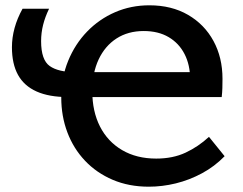

<svg xmlns="http://www.w3.org/2000/svg" viewBox="-20 -691 918 724"><path d="M541 13Q466 13 405 -13Q344 -39 300.5 -85Q257 -131 234 -192Q211 -253 211 -323Q211 -398 237 -461.5Q263 -525 308.5 -572Q354 -619 414 -645Q474 -671 543 -671Q627 -671 689 -635Q751 -599 785 -536.5Q819 -474 819 -394Q819 -376 818.5 -359Q818 -342 816 -325L693 -348Q695 -356 696 -369Q697 -382 697 -392Q697 -446 676 -487Q655 -528 616 -551Q577 -574 522 -574Q463 -574 419.5 -546Q376 -518 352 -467Q328 -416 328 -347Q328 -271 357 -214Q386 -157 440.5 -125Q495 -93 569 -93Q632 -93 680 -115.5Q728 -138 768 -175L827 -102Q789 -63 741.5 -37.5Q694 -12 643 0.5Q592 13 541 13ZM750 -419 816 -325H236Q165 -325 118 -346Q71 -367 48 -408.5Q25 -450 25 -513Q25 -549 35 -585.5Q45 -622 65 -658H165Q150 -627 142.5 -597Q135 -567 135 -536Q135 -465 167.5 -442Q200 -419 265 -419Z"/></svg>

Font: Ysabeau
Style: Bold
Weight: 700
Designer: Christian Thalmann (Catharsis Fonts)
Version: Version 2.000;gftools[0.9.27.dev2+g8671c4b]